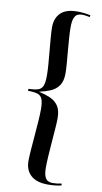

<svg xmlns="http://www.w3.org/2000/svg" viewBox="-111 -870 610 1145"><g transform="rotate(10 194.0 -297.5)"><path d="M266 226Q198 226 163 194.5Q128 163 128 107Q128 83 131 42Q134 1 138 -46Q142 -93 145 -136Q148 -179 148 -208Q148 -250 139.5 -270.5Q131 -291 110.5 -297.5Q90 -304 53 -304V-316Q90 -317 110.5 -323.5Q131 -330 139.5 -350Q148 -370 148 -413Q148 -441 145 -480Q142 -519 138 -561.5Q134 -604 131 -641.5Q128 -679 128 -702Q128 -758 160.5 -789.5Q193 -821 261 -821Q282 -821 302.5 -818.5Q323 -816 341 -812L339 -801Q327 -803 316 -805Q305 -807 291 -807Q276 -807 264 -801Q252 -795 244.5 -776.5Q237 -758 237 -721Q237 -695 239.5 -658.5Q242 -622 245.5 -582Q249 -542 252 -506Q255 -470 255 -446Q255 -397 236 -370.5Q217 -344 186 -331Q155 -318 118 -310Q155 -302 186 -289Q217 -276 236 -249.5Q255 -223 255 -175Q255 -149 252 -109.5Q249 -70 245.5 -25.5Q242 19 239.5 59Q237 99 237 126Q237 163 244.5 181.5Q252 200 264 206Q276 212 291 212Q306 212 318.5 210.5Q331 209 346 206L348 217Q312 226 266 226Z"/></g></svg>

Font: Literata 72pt Medium
Style: Regular
Weight: 500
Designer: Latin by Veronika Burian and Jose Scaglione. Greek by Irene Vlachou. Cyrillic by Vera Evstafieva.
Foundry: TypeTogether
Version: Version 3.002